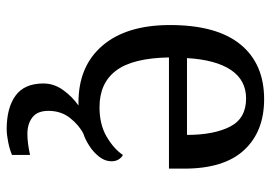

<svg xmlns="http://www.w3.org/2000/svg" viewBox="-138 -448 811 575"><g transform="rotate(90 267.5 -160.5)"><path d="M367 225Q303 225 266.5 198.5Q230 172 230 115Q230 83 250 55.5Q270 28 296 10H287Q178 10 116.5 -62Q55 -134 55 -264Q55 -404 113 -475Q171 -546 277 -546Q374 -546 429.5 -486Q485 -426 485 -307V-261H152Q154 -152 191.5 -102.5Q229 -53 301 -53Q353 -53 389.5 -74.5Q426 -96 444 -123Q451 -120 457 -111Q463 -102 463 -89Q463 -69 449 -51.5Q435 -34 416 -22Q397 -10 381 -5Q355 8 333.5 35Q312 62 312 100Q312 133 331.5 148Q351 163 381 163Q395 163 410.5 161Q426 159 444 155V209Q428 216 405.5 220.5Q383 225 367 225ZM384 -315Q384 -395 359.5 -443.5Q335 -492 275 -492Q220 -492 189.5 -446.5Q159 -401 154 -315Z"/></g></svg>

Font: Noto Serif Khitan Small Script
Style: Regular
Weight: 400
Designer: LIU Zhao, ZHANG Congyu, Kushim JIANG
Foundry: Guyu Beijing Co. Ltd.
Version: Version 1.000; ttfautohint (v1.8.4.7-5d5b)